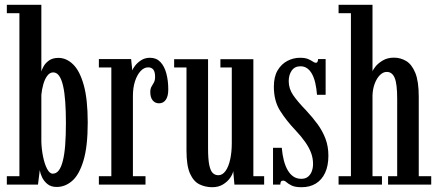

<svg xmlns="http://www.w3.org/2000/svg" viewBox="-20 -770 1830 801"><path d="M216.5 10Q192.5 10 177.5 -2.5Q162.5 -15 155 -31.5Q147.5 -48 146 -60.5L138.5 0H8.5V-35H61V-715H8.5V-750H152.5V-472Q154.5 -479.5 161.8 -493Q169 -506.5 184.2 -517.5Q199.5 -528.5 223.5 -528.5Q257.5 -528.5 285.2 -501.2Q313 -474 329.5 -414.8Q346 -355.5 346 -259Q346 -159 328.2 -100Q310.5 -41 281.2 -15.5Q252 10 216.5 10ZM200 -45.5Q215 -45.5 225.2 -59Q235.5 -72.5 242.2 -99.2Q249 -126 252 -165.5Q255 -205 255 -257Q255 -306 252.2 -345Q249.5 -384 243.2 -411.5Q237 -439 226.8 -453.5Q216.5 -468 202 -468Q188 -468 177.5 -454.2Q167 -440.5 160.8 -418.8Q154.5 -397 152.5 -374V-178.5Q153.5 -146.5 159.8 -116Q166 -85.5 176.5 -65.5Q187 -45.5 200 -45.5Z M392.5 0V-35H444.5V-488.5H392.5V-523.5H527L532 -476Q533.5 -482.5 543 -495.2Q552.5 -508 568.5 -518.5Q584.5 -529 606 -529Q632.5 -529 649.2 -511.2Q666 -493.5 674 -463.5Q682 -433.5 682 -396.5Q682 -368.5 671.8 -353.8Q661.5 -339 643.5 -339Q627 -339 617 -351.2Q607 -363.5 607 -386Q607 -400 612 -408.5Q617 -417 622 -425.8Q627 -434.5 627 -449.5Q627 -470.5 619.5 -479.8Q612 -489 598 -489Q581 -489 566.5 -473.5Q552 -458 543.2 -431Q534.5 -404 534.5 -370V-35H587V0Z M865.5 11Q836.5 11 812 -1Q787.5 -13 772.8 -45.8Q758 -78.5 758 -142V-488.5H706.5V-523H848V-151.5Q848 -105 853.2 -80.8Q858.5 -56.5 868 -47.8Q877.5 -39 891 -39Q908 -39 920.8 -56.5Q933.5 -74 940.2 -104.5Q947 -135 947 -173.5V-488.5H899.5V-523H1037V-35H1082V0H958L953 -56.5Q951 -43.5 940 -27.8Q929 -12 910.2 -0.5Q891.5 11 865.5 11Z M1238.5 11Q1211 11 1196.8 4Q1182.5 -3 1175.2 -9.8Q1168 -16.5 1161 -16.5Q1154.5 -16.5 1152 -12.2Q1149.5 -8 1149.5 0H1119V-153.5H1155.5Q1158 -124.5 1164.2 -100.5Q1170.5 -76.5 1180.5 -59.5Q1190.5 -42.5 1204.5 -33.2Q1218.5 -24 1237 -24Q1254.5 -24 1265.2 -33Q1276 -42 1281 -56Q1286 -70 1286 -86Q1286 -110 1277.8 -132.2Q1269.5 -154.5 1253 -178Q1236.5 -201.5 1211 -228.5Q1174.5 -267 1148.5 -308Q1122.5 -349 1122.5 -408.5Q1122.5 -450 1138.2 -476.5Q1154 -503 1179 -516Q1204 -529 1231.5 -529Q1252.5 -529 1265 -523.8Q1277.5 -518.5 1285 -513.2Q1292.5 -508 1298 -508Q1302 -508 1304.2 -511.5Q1306.5 -515 1307 -523.5H1338.5V-374.5H1302.5Q1300.5 -401 1295.5 -423Q1290.5 -445 1282 -460.8Q1273.5 -476.5 1261.5 -485Q1249.5 -493.5 1233.5 -493.5Q1209.5 -493.5 1197 -475.5Q1184.5 -457.5 1184.5 -431.5Q1184.5 -400 1203.2 -372.8Q1222 -345.5 1257 -309.5Q1284 -280.5 1305 -251.8Q1326 -223 1338 -191Q1350 -159 1350 -120.5Q1350 -78 1336.2 -48.8Q1322.5 -19.5 1297.5 -4.2Q1272.5 11 1238.5 11Z M1392.5 0V-35H1444V-715H1392.5V-750H1534V-472Q1535 -477.5 1545.8 -491.5Q1556.5 -505.5 1576.5 -517.5Q1596.5 -529.5 1623.5 -529.5Q1651 -529.5 1674.5 -515.5Q1698 -501.5 1712.5 -466.2Q1727 -431 1727 -366.5V-35H1779V0H1599V-35H1637V-358Q1637 -420.5 1626.5 -445.2Q1616 -470 1593.5 -470Q1578.5 -470 1565.2 -457Q1552 -444 1543.5 -421.8Q1535 -399.5 1534 -372V-35H1573.5V0Z"/></svg>

Font: Imbue Thin 10pt Medium
Style: Regular
Weight: 500
Version: Version 1.102